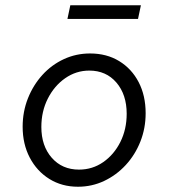

<svg xmlns="http://www.w3.org/2000/svg" viewBox="-20 -699 640 729"><path d="M276 10Q215 10 167.5 -19.5Q120 -49 93 -100.5Q66 -152 66 -218Q66 -275 86 -325.5Q106 -376 141 -414.5Q176 -453 222.5 -474.5Q269 -496 322 -496Q385 -496 432.5 -467Q480 -438 506.5 -387Q533 -336 533 -269Q533 -212 513 -161.5Q493 -111 457.5 -72.5Q422 -34 375.5 -12Q329 10 276 10ZM280 -55Q331 -55 372 -83.5Q413 -112 437 -160Q461 -208 461 -267Q461 -340 422 -385.5Q383 -431 319 -431Q269 -431 227.5 -402Q186 -373 161.5 -324.5Q137 -276 137 -217Q137 -145 176.5 -100Q216 -55 280 -55ZM236 -627 247 -679H515L504 -627Z"/></svg>

Font: Red Hat Mono
Style: Italic
Weight: 400
Italic angle: -12°
Monospace: yes
Designer: Pentagram, MCKL
Foundry: MCKL
Version: Version 1.030